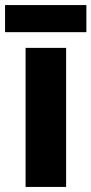

<svg xmlns="http://www.w3.org/2000/svg" viewBox="-35 -738 361 758"><path d="M226 0H66V-549H226ZM306 -718V-611H-15V-718Z"/></svg>

Font: Noto Sans SemiCondensed ExtraBold
Style: Regular
Weight: 800
Width: 4
Designer: Monotype Design Team
Foundry: Monotype Imaging Inc.
Version: Version 2.013; ttfautohint (v1.8.4.7-5d5b)